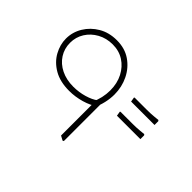

<svg xmlns="http://www.w3.org/2000/svg" viewBox="-153 -536 979 979"><g transform="rotate(-45 336.5 -46.5)"><path d="M58 0 55 -6 68 -30H190V0ZM408 15Q379 15 348.5 8Q318 1 289 -12L302 -39Q328 -27 354.5 -21Q381 -15 408 -15Q459 -15 498.5 -35.5Q538 -56 560.5 -91Q583 -126 583 -172Q583 -217 563 -253.5Q543 -290 509.5 -311Q476 -332 435 -332Q393 -332 359.5 -310.5Q326 -289 307 -250.5Q288 -212 288 -162Q288 -122 299 -84.5Q310 -47 327 -25L304 -6Q283 -32 270.5 -75.5Q258 -119 258 -162Q258 -228 284 -272.5Q310 -317 351 -339.5Q392 -362 435 -362Q482 -362 522.5 -337.5Q563 -313 588 -270.5Q613 -228 613 -172Q613 -114 584.5 -72.5Q556 -31 509.5 -8Q463 15 408 15ZM172 0V-30H319V0ZM172 0Q162 0 157 -5Q152 -10 152 -15Q152 -21 157 -25.5Q162 -30 172 -30ZM443 269V100L468 96L470 99V187Q470 214 472.5 239.5Q475 265 475 265L470 269ZM341 269V100L366 96L368 99V187Q368 214 370.5 239.5Q373 265 373 265L368 269Z"/></g></svg>

Font: Fustat ExtraLight
Style: Regular
Weight: 250
Designer: Mohamed Gaber, Khaled Hosny, Laura Garcia Mut
Foundry: Kief Type Foundry, Alif Type Foundry, Hard Type Foundry
Version: Version 1.007